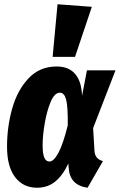

<svg xmlns="http://www.w3.org/2000/svg" viewBox="-20 -863 562 901"><path d="M365 -413 388 -533H522L417 -262L423 -160Q424 -136 434 -124Q444 -112 463 -107L391 18Q306 6 302 -78L301 -96Q274 -39 238.5 -10.5Q203 18 154 18Q89 18 51 -31.5Q13 -81 13 -175Q13 -267 37 -353Q61 -439 113.5 -495Q166 -551 246 -551Q303 -551 333 -515.5Q363 -480 365 -413ZM180 -182Q180 -141 188 -123Q196 -105 212 -105Q232 -105 254 -145.5Q276 -186 298 -275Q299 -362 290.5 -395Q282 -428 261 -428Q236 -428 218 -385.5Q200 -343 190 -284.5Q180 -226 180 -182ZM250 -843 411 -831 332 -596H227Z"/></svg>

Font: Fira Sans Extra Condensed ExtraBold
Style: Italic
Weight: 800
Width: 3
Italic angle: -8°
Designer: Carrois Corporate & Edenspiekermann AG
Foundry: Carrois Corporate GbR & Edenspiekermann AG
Version: Version 4.203